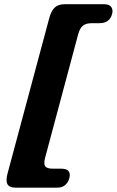

<svg xmlns="http://www.w3.org/2000/svg" viewBox="-20 -759 553 910"><path d="M350.5 -596.5 194 -12Q186 17 194.2 28.8Q202.5 40.5 230.5 40.5H270Q320.5 40.5 308.5 86Q303.5 105 289.2 117.8Q275 130.5 249.5 130.5H55Q24 130.5 15.2 113.8Q6.5 97 16 62.5L213 -671.5Q222 -706.5 238.8 -722.8Q255.5 -739 287 -739H473Q498.5 -739 507.5 -725.5Q516.5 -712 511.5 -693.5Q500 -649 451 -649H414.5Q387 -649 372.8 -637.2Q358.5 -625.5 350.5 -596.5Z"/></svg>

Font: Fraunces 72pt S100 Black
Style: Italic
Weight: 900
Italic angle: -16°
Version: Version 1.000; ttfautohint (v1.8.3)